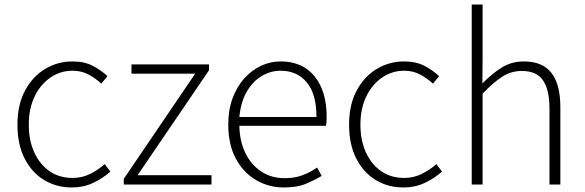

<svg xmlns="http://www.w3.org/2000/svg" viewBox="-20 -814 2581 847"><path d="M297 13Q229 13 175 -19.5Q121 -52 89 -114Q57 -176 57 -264Q57 -353 91 -415.5Q125 -478 180 -510.5Q235 -543 299 -543Q353 -543 390.5 -523Q428 -503 454 -478L427 -445Q401 -469 370 -485.5Q339 -502 300 -502Q246 -502 202 -471.5Q158 -441 132.5 -388Q107 -335 107 -264Q107 -194 131.5 -141Q156 -88 199 -58.5Q242 -29 300 -29Q342 -29 378 -47Q414 -65 442 -90L467 -57Q433 -27 390.5 -7Q348 13 297 13Z M526 0V-25L841 -489H560V-530H902V-504L587 -41H913V0Z M1232 13Q1165 13 1109 -20Q1053 -53 1020 -115Q987 -177 987 -264Q987 -329 1006 -380.5Q1025 -432 1058 -468.5Q1091 -505 1132 -524Q1173 -543 1218 -543Q1281 -543 1326 -514.5Q1371 -486 1396 -431Q1421 -376 1421 -298Q1421 -289 1420.5 -279.5Q1420 -270 1418 -259H1036Q1037 -192 1062 -140Q1087 -88 1131.5 -58Q1176 -28 1236 -28Q1280 -28 1314.5 -41Q1349 -54 1379 -75L1399 -38Q1367 -19 1329 -3Q1291 13 1232 13ZM1036 -298H1376Q1376 -400 1333 -451Q1290 -502 1218 -502Q1173 -502 1133.5 -478Q1094 -454 1068 -408.5Q1042 -363 1036 -298Z M1760 13Q1692 13 1638 -19.5Q1584 -52 1552 -114Q1520 -176 1520 -264Q1520 -353 1554 -415.5Q1588 -478 1643 -510.5Q1698 -543 1762 -543Q1816 -543 1853.5 -523Q1891 -503 1917 -478L1890 -445Q1864 -469 1833 -485.5Q1802 -502 1763 -502Q1709 -502 1665 -471.5Q1621 -441 1595.5 -388Q1570 -335 1570 -264Q1570 -194 1594.5 -141Q1619 -88 1662 -58.5Q1705 -29 1763 -29Q1805 -29 1841 -47Q1877 -65 1905 -90L1930 -57Q1896 -27 1853.5 -7Q1811 13 1760 13Z M2061 0V-794H2109V-564L2108 -446Q2149 -488 2192.5 -515.5Q2236 -543 2291 -543Q2373 -543 2412.5 -492.5Q2452 -442 2452 -340V0H2404V-334Q2404 -418 2375.5 -459.5Q2347 -501 2282 -501Q2235 -501 2196 -476Q2157 -451 2109 -401V0Z"/></svg>

Font: Noto Sans HK Thin ExtraLight
Style: Regular
Weight: 250
Version: Version 2.004-H2;hotconv 1.0.118;makeotfexe 2.5.65603